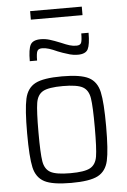

<svg xmlns="http://www.w3.org/2000/svg" viewBox="-58 -893 626 944"><g transform="rotate(-5 255.0 -421.5)"><path d="M60 -254Q60 -372 71.5 -424Q83 -476 123 -497Q163 -518 255 -518Q347 -518 387 -497Q427 -476 438.5 -424Q450 -372 450 -254Q450 -136 438.5 -85Q427 -34 387 -13Q347 8 255 8Q163 8 123 -13Q83 -34 71.5 -85Q60 -136 60 -254ZM394 -254Q394 -358 387.5 -398.5Q381 -439 353 -454.5Q325 -470 255 -470Q185 -470 157 -454.5Q129 -439 122.5 -398.5Q116 -358 116 -254Q116 -150 122.5 -110.5Q129 -71 157 -55.5Q185 -40 255 -40Q325 -40 353 -55.5Q381 -71 387.5 -110.5Q394 -150 394 -254ZM167 -709Q189 -709 210.5 -702.5Q232 -696 264 -683Q289 -672 305.5 -667Q322 -662 339 -662Q358 -662 363 -674Q368 -686 368 -720H404Q404 -662 392.5 -639.5Q381 -617 342 -617Q322 -617 304 -622Q286 -627 269 -633Q252 -639 245 -642Q221 -653 203.5 -658.5Q186 -664 169 -664Q151 -664 145.5 -652Q140 -640 140 -606H104Q104 -665 116 -687Q128 -709 167 -709ZM127 -851H382V-809H127Z"/></g></svg>

Font: Saira SemiCondensed Light
Style: Regular
Weight: 300
Width: 4
Designer: Hector Gatti with collaboration of the Omnibus-Type team
Foundry: Omnibus-Type
Version: Version 0.072; ttfautohint (v1.8)